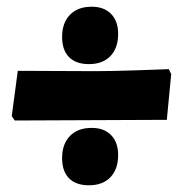

<svg xmlns="http://www.w3.org/2000/svg" viewBox="-20 -535 546 572"><path d="M165 -425Q165 -467 188.5 -491Q212 -515 253 -515Q290 -515 311 -493.5Q332 -472 332 -434Q332 -392 309 -368Q286 -344 245 -344Q206 -344 185.5 -365Q165 -386 165 -425ZM15 -189 33 -324 262 -323Q312 -323 386 -325.5Q460 -328 483 -329L490 -314L477 -178L250 -177L24 -176ZM165 -64Q165 -106 188.5 -130Q212 -154 253 -154Q290 -154 311 -132.5Q332 -111 332 -73Q332 -31 309 -7Q286 17 245 17Q206 17 185.5 -4Q165 -25 165 -64Z"/></svg>

Font: Alegreya SC Black
Style: Regular
Weight: 900
Designer: Juan Pablo del Peral
Foundry: Huerta Tipografica
Version: Version 2.007; ttfautohint (v1.6)